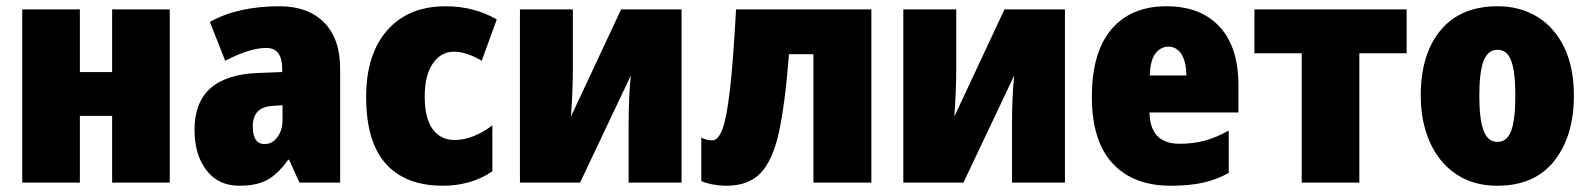

<svg xmlns="http://www.w3.org/2000/svg" viewBox="-20 -583 5080 613"><path d="M235 -353H338V-553H522V0H338V-213H235V0H51V-553H235Z M1066 -363V0H936L903 -73H900Q868 -28 834 -9Q800 10 744 10Q677 10 639 -39.5Q601 -89 601 -169Q601 -342 803 -350L881 -353V-363Q881 -430 830 -430Q778 -430 699 -389L650 -513Q739 -563 873 -563Q963 -563 1014.5 -511.5Q1066 -460 1066 -363ZM851 -245Q818 -243 802.5 -226.5Q787 -210 787 -179Q787 -123 825 -123Q849 -123 865.5 -145Q882 -167 882 -201V-247Z M1149 -274Q1149 -410 1216.5 -486.5Q1284 -563 1403 -563Q1493 -563 1566 -521L1518 -389Q1469 -418 1429 -418Q1388 -418 1362 -380.5Q1336 -343 1336 -275Q1336 -205 1361.5 -170.5Q1387 -136 1432 -136Q1461 -136 1492.5 -148.5Q1524 -161 1552 -183V-36Q1484 10 1394 10Q1275 10 1212 -60Q1149 -130 1149 -274Z M1809 -366Q1809 -297 1803 -211L1963 -553H2156V0H1987V-185Q1987 -273 1994 -342L1832 0H1640V-553H1809Z M2577 0V-410H2499Q2486 -245 2466 -157Q2446 -69 2407.5 -29.5Q2369 10 2299 10Q2278 10 2256 6Q2234 2 2219 -5V-144Q2234 -135 2254 -135Q2273 -135 2286.5 -170.5Q2300 -206 2310.5 -296.5Q2321 -387 2330 -553H2762V0Z M3033 -366Q3033 -297 3027 -211L3187 -553H3380V0H3211V-185Q3211 -273 3218 -342L3056 0H2864V-553H3033Z M3934 -310V-224H3650Q3652 -124 3746 -124Q3790 -124 3826.5 -134Q3863 -144 3903 -166V-31Q3866 -10 3822 0Q3778 10 3718 10Q3598 10 3532 -61.5Q3466 -133 3466 -274Q3466 -416 3528.5 -489.5Q3591 -563 3704 -563Q3813 -563 3873.5 -498Q3934 -433 3934 -310ZM3651 -342H3768Q3767 -386 3752 -410Q3737 -434 3711 -434Q3685 -434 3668.5 -411.5Q3652 -389 3651 -342Z M4320 -413V0H4136V-413H3985V-553H4471V-413Z M4760 10Q4684 10 4629 -27Q4574 -64 4545 -129.5Q4516 -195 4516 -278Q4516 -410 4579.5 -486.5Q4643 -563 4762 -563Q4833 -563 4888 -529.5Q4943 -496 4974 -432Q5005 -368 5005 -278Q5005 -149 4942.5 -69.5Q4880 10 4760 10ZM4761 -130Q4792 -130 4805 -166Q4818 -202 4818 -278Q4818 -353 4805 -388.5Q4792 -424 4761 -424Q4730 -424 4716.5 -388Q4703 -352 4703 -277Q4703 -203 4716.5 -166.5Q4730 -130 4761 -130Z"/></svg>

Font: Noto Sans Display Black Narrow
Style: Regular
Weight: 900
Width: 4
Designer: Monotype Design team
Foundry: Monotype Imaging Inc.
Version: Version 1.000